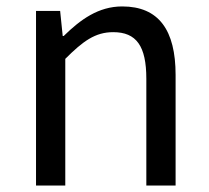

<svg xmlns="http://www.w3.org/2000/svg" viewBox="-20 -577 651 597"><path d="M92 0H183V-394C238 -449 276 -477 332 -477C404 -477 435 -434 435 -332V0H526V-344C526 -483 474 -557 360 -557C286 -557 230 -516 178 -465H175L167 -543H92Z"/></svg>

Font: Source Han Sans HK
Style: Regular
Weight: 400
Designer: Ryoko NISHIZUKA 西塚涼子 (kana, bopomofo & ideographs); Paul D. Hunt (Latin, Greek & Cyrillic); Sandoll Communications 산돌커뮤니
Foundry: Adobe
Version: Version 2.000;hotconv 1.0.107;makeotfexe 2.5.65593